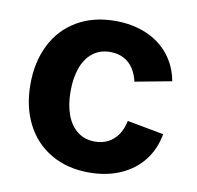

<svg xmlns="http://www.w3.org/2000/svg" viewBox="-68 -623 723 703"><g transform="rotate(10 294.0 -271.5)"><path d="M39.7 -270.6Q39.7 -354.8 72.2 -418.6Q104.6 -482.4 165 -517.6Q225.3 -552.7 306.4 -552.7Q370.8 -552.7 422.2 -530.8Q473.5 -508.9 506.3 -467.9Q539.1 -426.8 549.2 -371.3L413.1 -345.8Q406.6 -374.3 392.7 -394.9Q378.8 -415.4 357.3 -426.4Q335.8 -437.5 308 -437.5Q269.7 -437.5 243 -416.7Q216.2 -396 202.5 -358.3Q188.9 -320.7 188.9 -271.1Q188.9 -221.8 202.5 -184.2Q216.2 -146.6 243.1 -125.6Q270 -104.6 308 -104.6Q336 -104.6 357.9 -116.1Q379.7 -127.6 394 -149Q408.3 -170.4 414.2 -199.9L550.1 -174.7Q540 -117.6 507.1 -75.8Q474.2 -34.1 422.7 -11.7Q371.3 10.7 306.4 10.7Q225.5 10.7 165.2 -24.5Q104.8 -59.6 72.3 -123.2Q39.7 -186.8 39.7 -270.6Z"/></g></svg>

Font: Raveo Variable
Style: Regular
Weight: 400
Designer: Jakub Foglar, Rasmus Andersson (Inter)
Foundry: Jakubfoglar.com
Version: Version 1.000;Glyphs 3.2.3 (3260)